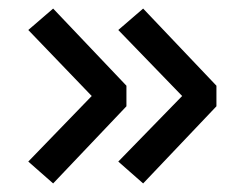

<svg xmlns="http://www.w3.org/2000/svg" viewBox="-20 -532 571 448"><path d="M194 -308 46 -462 104 -512 275 -332V-284L104 -104L46 -155ZM405 -308 256 -462 314 -512 485 -332V-284L314 -104L256 -155Z"/></svg>

Font: Rambla
Style: Regular
Weight: 400
Designer: Martin Sommaruga
Foundry: Martin Sommaruga
Version: Version 1.001